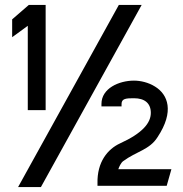

<svg xmlns="http://www.w3.org/2000/svg" viewBox="-20 -744 736 774"><path d="M29 -594 92 -640V-300H164V-724H96L29 -666ZM53 10H145L551 -724H459ZM373 5H652L671 -62H457C460 -71 467 -87 476 -94C530 -134 583 -140 615 -191C684 -295 657 -363 605 -395C578 -412 546 -419 520 -419C460 -419 389 -388 389 -325V-315H470V-325C470 -347 489 -348 520 -348C563 -348 588 -328 588 -289C588 -248 554 -207 464 -166C414 -143 371 -91 373 -5Z"/></svg>

Font: Charger Sport
Style: SeBdExt
Weight: 600
Designer: Jasper
Foundry: Cannot Into Space Fonts
Version: Version 1.1